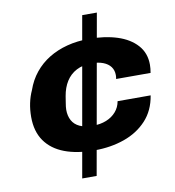

<svg xmlns="http://www.w3.org/2000/svg" viewBox="-87 -818 870 955"><g transform="rotate(-10 347.5 -341.0)"><path d="M251 59 392 -741H466L324 59ZM337 -68Q248 -68 185 -92Q122 -116 88 -164.5Q54 -213 54 -286Q54 -323 61 -356Q68 -389 81 -417Q98 -466 128.5 -503.5Q159 -541 200.5 -566.5Q242 -592 293.5 -605.5Q345 -619 405 -619Q485 -619 547 -599Q609 -579 645 -539Q681 -499 681 -440Q681 -430 680 -420Q679 -410 677 -399H503Q504 -404 504.5 -409Q505 -414 505 -418Q505 -443 492 -460.5Q479 -478 454.5 -487.5Q430 -497 397 -497Q352 -497 319.5 -480Q287 -463 267.5 -432Q248 -401 241 -359Q238 -340 236 -327.5Q234 -315 233 -307Q232 -299 232 -291Q232 -260 244.5 -237Q257 -214 283 -202Q309 -190 349 -190Q387 -190 417 -202Q447 -214 466.5 -236.5Q486 -259 491 -289H658Q646 -214 600.5 -165Q555 -116 486.5 -92Q418 -68 337 -68Z"/></g></svg>

Font: Archivo SemiExpanded ExtraBold
Style: Italic
Weight: 800
Width: 6
Italic angle: -10°
Designer: Hector Gatti
Foundry: Omnibus-Type
Version: Version 2.001